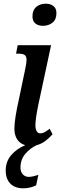

<svg xmlns="http://www.w3.org/2000/svg" viewBox="-20 -781 326 1041"><path d="M286 -710Q286 -675 264.5 -658Q243 -641 213 -641Q187 -641 171.5 -654Q156 -667 156 -692Q156 -726 176.5 -743.5Q197 -761 228 -761Q253 -761 269.5 -748.5Q286 -736 286 -710ZM249 -83 265 -53Q245 -31 225 -16Q205 -1 179 6Q144 22 117.5 53Q91 84 91 127Q91 150 103.5 164Q116 178 136 178Q155 178 188 167L176 224Q142 240 107 240Q61 240 36 214.5Q11 189 11 143Q11 96 39.5 61.5Q68 27 117 6Q88 -2 73 -25.5Q58 -49 58 -83Q58 -134 83 -245L116 -403Q124 -440 124 -456Q124 -476 113.5 -483Q103 -490 81 -490H67L76 -536H257L188 -214Q172 -136 172 -102Q172 -81 179 -69.5Q186 -58 198 -58Q210 -58 221.5 -64Q233 -70 249 -83Z"/></svg>

Font: Noto Serif CondSemiBold
Style: Italic
Weight: 600
Width: 3
Italic angle: -12°
Designer: Monotype Design Team
Foundry: Monotype Imaging Inc.
Version: Version 1.001